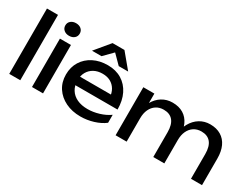

<svg xmlns="http://www.w3.org/2000/svg" viewBox="-70 -1372 2540 1959"><g transform="rotate(30 1200.5 -392.5)"><path d="M69 -770H199V0H69Z M337 -570H402H467V0H337ZM402 -641Q365 -641 341 -661.5Q317 -682 317 -715Q317 -748 341 -768.5Q365 -789 402 -789Q440 -789 463.5 -768.5Q487 -748 487 -715Q487 -682 463.5 -661.5Q440 -641 402 -641Z M914 14Q815 14 738 -23.5Q661 -61 617 -128Q573 -195 573 -284Q573 -372 614.5 -438.5Q656 -505 729.5 -542.5Q803 -580 898 -580Q993 -580 1062.5 -537.5Q1132 -495 1170 -418Q1208 -341 1208 -237H675V-336H1143L1078 -299Q1075 -355 1051.5 -395Q1028 -435 988.5 -456.5Q949 -478 895 -478Q838 -478 795.5 -455Q753 -432 729 -390.5Q705 -349 705 -292Q705 -229 733.5 -183Q762 -137 814.5 -112.5Q867 -88 939 -88Q1004 -88 1072 -108.5Q1140 -129 1192 -166V-72Q1140 -32 1065.5 -9Q991 14 914 14ZM825 -799H965L1108 -627H997L867 -758H923L794 -627H682Z M1322 -566H1452V-362V0H1322V-381ZM1661 -580Q1736 -580 1788.5 -548Q1841 -516 1868.5 -456.5Q1896 -397 1896 -313V0H1766V-292Q1766 -381 1728.5 -426.5Q1691 -472 1619 -472Q1568 -472 1530.5 -447.5Q1493 -423 1472.5 -379Q1452 -335 1452 -276L1406 -301Q1415 -389 1449.5 -451Q1484 -513 1538.5 -546.5Q1593 -580 1661 -580ZM2104 -580Q2179 -580 2232 -548Q2285 -516 2312.5 -456.5Q2340 -397 2340 -313V0H2210V-292Q2210 -381 2172.5 -426.5Q2135 -472 2063 -472Q2012 -472 1974.5 -447.5Q1937 -423 1916.5 -379Q1896 -335 1896 -276L1850 -301Q1859 -389 1893.5 -451Q1928 -513 1982.5 -546.5Q2037 -580 2104 -580Z"/></g></svg>

Font: Bounded
Style: Regular
Weight: 400
Designer: Vlad Churkin
Version: Version 1.0